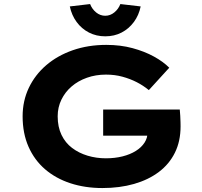

<svg xmlns="http://www.w3.org/2000/svg" viewBox="-20 -941 1024 971"><path d="M497.7 10Q410.3 10 336.2 -14.2Q262.2 -38.4 208.1 -84.9Q154 -131.4 124.2 -199Q94.4 -266.6 94.4 -352.9Q94.4 -430.7 125.7 -496.6Q157 -562.5 213.8 -611.3Q270.7 -660 348.1 -687Q425.6 -714 517.5 -714Q589.5 -714 650.4 -697.5Q711.4 -681 758.7 -654.9Q806.1 -628.8 836 -598.5L732.7 -485.3Q704.4 -508.6 671.3 -525.5Q638.2 -542.4 599.5 -553Q560.9 -563.7 515.8 -563.7Q464.1 -563.7 419.5 -547.8Q374.9 -532 342.1 -503.7Q309.2 -475.5 290.5 -436.9Q271.7 -398.3 271.7 -352.9Q271.7 -298.8 291.2 -258.5Q310.7 -218.3 344.8 -192.6Q378.9 -166.9 423.1 -153.6Q467.2 -140.4 515.6 -140.4Q560.6 -140.4 599.6 -150.1Q638.5 -159.9 666.9 -177.7Q695.3 -195.4 711.1 -219.9Q726.8 -244.4 726 -272.4L726.6 -293.6L749 -255H501.7V-386.9H889.2Q890.6 -372.9 891.6 -355Q892.6 -337.2 892.9 -322.1Q893.2 -307 893.2 -302Q893.2 -226.6 864.6 -168.9Q836.1 -111.1 783.4 -71.4Q730.6 -31.6 658 -10.8Q585.3 10 497.7 10ZM512.2 -757.3Q467.2 -757.3 429.9 -776.4Q392.7 -795.5 367.6 -829.7Q342.5 -863.9 333 -908.5L435.7 -920.5Q445.5 -895 466.2 -878.1Q486.9 -861.3 512.2 -861.3Q537.4 -861.3 558.1 -878.1Q578.9 -895 588.7 -920.5L691.4 -908.5Q682.3 -863.9 657 -829.7Q631.7 -795.5 594.9 -776.4Q558.2 -757.3 512.2 -757.3Z"/></svg>

Font: Lexend Mega
Style: Regular
Weight: 400
Designer: Bonnie Shaver-Troup, Thomas Jockin
Foundry: Lexend
Version: Version 1.007